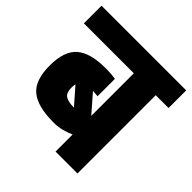

<svg xmlns="http://www.w3.org/2000/svg" viewBox="-189 -814 954 954"><g transform="rotate(45 287.5 -337.0)"><path d="M585 -674V-550H495V0H341V-120Q286 -95 235 -95H230Q120 -95 69 -136.5Q18 -178 18 -282Q18 -384 67.5 -426.5Q117 -469 222 -469H234Q249 -469 266 -467.5Q283 -466 294 -464V-342L259 -345L341 -251V-550H-10V-674ZM251 -219 175 -306Q172 -296 172 -282Q172 -245 190.5 -232Q209 -219 251 -219Z"/></g></svg>

Font: Biryani Heavy
Style: Regular
Weight: 900
Designer: Dan Reynolds and Mathieu Réguer
Foundry: Dan Reynolds and Mathieu Réguer
Version: Version 1.003; ttfautohint (v1.1) -l 5 -r 5 -G 72 -x 0 -D la